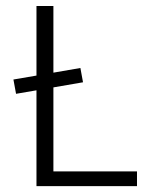

<svg xmlns="http://www.w3.org/2000/svg" viewBox="-20 -638 494 658"><path d="M449.5 0H105V-328.5L35 -316.5L26 -365.5L105 -379V-617.5H163V-389L255.5 -405L264.5 -356L163 -338.5V-50.5H449.5Z"/></svg>

Font: Betina Sans Light
Style: Regular
Weight: 300
Designer: Jonathan Pinhorn (font) & Cristiano Sobral (main changes)
Version: Version 2.001;October 6, 2020;FontCreator 13.0.0.2681 64-bit